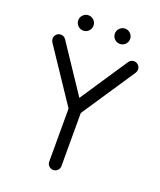

<svg xmlns="http://www.w3.org/2000/svg" viewBox="-169 -1051 962 1155"><g transform="rotate(20 312.5 -473.5)"><path d="M244.1 -898.4Q244.1 -878.4 229.7 -864Q215.3 -849.6 195.3 -849.6Q175.3 -849.6 160.9 -864Q146.5 -878.4 146.5 -898.4Q146.5 -918.5 160.9 -932.9Q175.3 -947.3 195.3 -947.3Q215.3 -947.3 229.7 -932.9Q244.1 -918.5 244.1 -898.4ZM478.5 -898.4Q478.5 -878.4 464.1 -864Q449.7 -849.6 429.7 -849.6Q409.7 -849.6 395.3 -864Q380.9 -878.4 380.9 -898.4Q380.9 -918.5 395.3 -932.9Q409.7 -947.3 429.7 -947.3Q449.7 -947.3 464.1 -932.9Q478.5 -918.5 478.5 -898.4ZM351.6 -39.1Q351.6 -22.9 340.1 -11.5Q328.6 0 312.5 0Q296.4 0 284.9 -11.5Q273.4 -22.9 273.4 -39.1V-378.9L45.4 -720.2Q39.1 -730 39.1 -742.2Q39.1 -758.3 50.5 -769.8Q62 -781.2 78.1 -781.2Q98.1 -781.2 109.9 -765.1L312.5 -461.4L515.1 -765.1Q526.9 -781.2 546.9 -781.2Q563 -781.2 574.5 -769.8Q585.9 -758.3 585.9 -742.2Q585.9 -730 579.6 -720.2L351.6 -378.9Z"/></g></svg>

Font: Comfortaa
Style: Regular
Weight: 400
Designer: Johan Aakerlund - aajohan
Foundry: Johan Aakerlund
Version: Version 2.004 2013